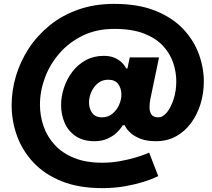

<svg xmlns="http://www.w3.org/2000/svg" viewBox="-20 -780 1094 990"><path d="M506 190Q386 190 298 154.5Q210 119 153 58.5Q96 -2 68 -78.5Q40 -155 40 -238Q40 -314 62.5 -389Q85 -464 128.5 -530.5Q172 -597 236 -649Q300 -701 383.5 -730.5Q467 -760 569 -760Q692 -760 780 -725Q868 -690 923.5 -631.5Q979 -573 1005 -502Q1031 -431 1031 -359Q1031 -299 1014 -244Q997 -189 965 -145.5Q933 -102 887.5 -77Q842 -52 785 -52Q736 -52 704.5 -64.5Q673 -77 655 -93Q637 -109 630 -121.5Q623 -134 623 -134H613Q613 -134 604.5 -121.5Q596 -109 578.5 -93Q561 -77 533 -64.5Q505 -52 467 -52Q408 -52 369.5 -78.5Q331 -105 313 -147.5Q295 -190 295 -238Q295 -283 310 -328Q325 -373 353 -410Q381 -447 422 -469.5Q463 -492 515 -492Q548 -492 570.5 -482Q593 -472 606 -459.5Q619 -447 625 -437Q631 -427 631 -427H637L649 -484H800L755 -268Q751 -247 751 -225.5Q751 -204 761 -189.5Q771 -175 796 -175Q820 -175 841 -201Q862 -227 875.5 -269.5Q889 -312 889 -361Q889 -408 873 -456Q857 -504 820.5 -543.5Q784 -583 722.5 -607Q661 -631 569 -631Q478 -631 407 -596.5Q336 -562 286.5 -505Q237 -448 211.5 -379Q186 -310 186 -240Q186 -182 205 -128Q224 -74 263 -32Q302 10 362.5 34.5Q423 59 506 59Q555 59 598.5 51Q642 43 676 33Q710 23 729.5 15Q749 7 749 7L796 128Q796 128 775 137.5Q754 147 715.5 159Q677 171 624 180.5Q571 190 506 190ZM506 -175Q537 -175 559.5 -193.5Q582 -212 594 -239Q606 -266 606 -293Q606 -324 589.5 -346.5Q573 -369 538 -369Q507 -369 485 -351Q463 -333 451 -306Q439 -279 439 -251Q439 -221 455 -198Q471 -175 506 -175Z"/></svg>

Font: Be Vietnam Pro Black
Style: Italic
Weight: 900
Italic angle: -12°
Designer: Lam Bao, Tony Le, Vietanh Nguyen
Foundry: Yellow Type Foundry
Version: Version 1.002; ttfautohint (v1.8.3)